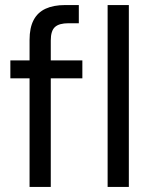

<svg xmlns="http://www.w3.org/2000/svg" viewBox="-20 -740 600 760"><path d="M97 0V-582Q97 -630 113 -660.5Q129 -691 160.5 -705.5Q192 -720 238 -720H292V-648H251Q214 -648 197.5 -633Q181 -618 181 -580V0ZM21 -430V-501H306V-430ZM406 0V-720H490V0Z"/></svg>

Font: DM Sans 18pt
Style: Regular
Weight: 400
Designer: Colophon Foundry, Jonny Pinhorn
Foundry: Colophon Foundry
Version: Version 4.004;gftools[0.9.30]